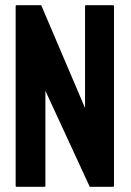

<svg xmlns="http://www.w3.org/2000/svg" viewBox="-20 -716 504 736"><path d="M44 0Q40 0 40 -4V-692Q40 -696 44 -696H138L306 -302V-692Q306 -696 310 -696H413Q417 -696 417 -692V-4Q417 0 413 0H324L154 -368V-4Q154 0 150 0Z"/></svg>

Font: AL Dynamic
Style: Regular
Weight: 400
Version: Version 1.000; ttfautohint (v1.8.2) -l 8 -r 50 -G 200 -x 14 